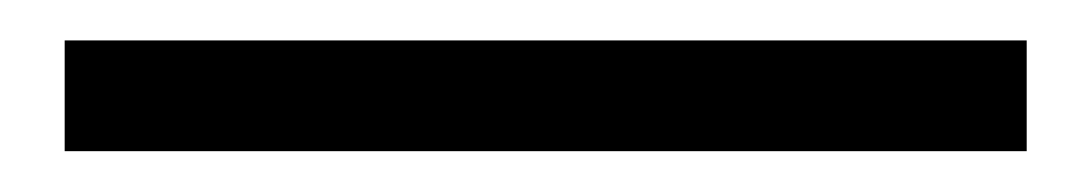

<svg xmlns="http://www.w3.org/2000/svg" viewBox="-20 51 540 95"><path d="M12 125.8V71H488V125.8Z"/></svg>

Font: Source Sans 3 VF
Style: Regular
Weight: 200
Designer: Paul D. Hunt
Foundry: Adobe
Version: Version 3.046;hotconv 1.0.118;makeotfexe 2.5.65603